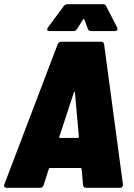

<svg xmlns="http://www.w3.org/2000/svg" viewBox="-20 -900 644 920"><path d="M378 -13 371 -91Q370 -95 366 -95H220Q215 -95 214 -91L189 -13Q185 0 171 0H12Q4 0 1 -4.5Q-2 -9 1 -17L256 -687Q261 -700 273 -700H465Q477 -700 479 -687L569 -17V-15Q569 0 554 0H393Q380 0 378 -13ZM268 -239H352Q358 -239 358 -244L339 -457Q339 -461 337 -461Q335 -461 334 -457L264 -244Q262 -239 268 -239ZM206 -759Q206 -761 210 -769L285 -870Q292 -880 303 -880H473Q485 -880 489 -870L541 -769Q543 -763 543 -761Q543 -751 529 -751H417Q404 -751 401 -762L384 -807Q381 -812 378 -807L350 -762Q343 -751 331 -751H218Q206 -751 206 -759Z"/></svg>

Font: Barlow Semi Condensed Black
Style: Italic
Weight: 900
Width: 4
Italic angle: -7°
Designer: Jeremy Tribby
Foundry: Tribby Type
Version: Version 1.408